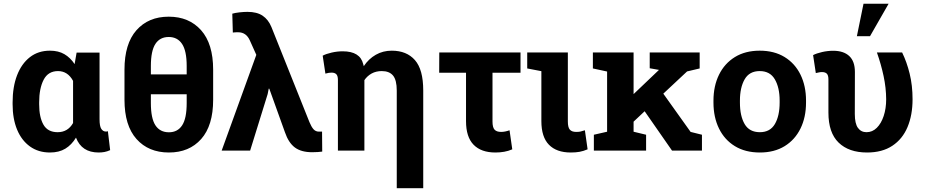

<svg xmlns="http://www.w3.org/2000/svg" viewBox="-20 -811 4979 1034"><path d="M249 10.3Q186.5 10.3 141.4 -22.2Q96.2 -54.7 72 -113Q47.9 -171.4 47.9 -249.5V-259.8Q47.9 -343.3 72 -405.8Q96.2 -468.3 141.1 -503.2Q186 -538.1 249 -538.1Q294.4 -538.1 326.7 -519.3Q358.9 -500.5 381.8 -465.8L392.6 -527.8H516.1V-168.5Q516.1 -131.8 525.4 -117.2Q534.7 -102.5 550.8 -102.5Q557.1 -102.5 561 -104.5L573.2 -2.4Q557.1 4.9 542.2 7.6Q527.3 10.3 511.2 10.3Q419.9 10.3 389.2 -69.8Q365.7 -30.8 331.8 -10.3Q297.9 10.3 249 10.3ZM290.5 -99.1Q345.2 -99.1 373.5 -148.4V-375.5Q344.7 -428.2 292.5 -428.2Q239.3 -428.2 215.1 -381.6Q190.9 -335 190.9 -259.8V-249.5Q190.9 -179.7 214.1 -139.4Q237.3 -99.1 290.5 -99.1Z M889.6 10.3Q779.8 10.3 715.1 -62.3Q650.4 -134.8 650.4 -273.9V-436Q650.4 -575.2 714.8 -648.2Q779.3 -721.2 888.7 -721.2Q998 -721.2 1063 -648.2Q1127.9 -575.2 1127.9 -436V-273.9Q1127.9 -134.8 1063.5 -62.3Q999 10.3 889.6 10.3ZM792.5 -410.2H985.4V-455.6Q985.4 -537.1 960.4 -574.5Q935.5 -611.8 888.7 -611.8Q841.3 -611.8 816.9 -574.5Q792.5 -537.1 792.5 -455.6ZM889.6 -98.6Q936.5 -98.6 960.9 -136Q985.4 -173.3 985.4 -255.9V-303.2H792.5V-255.9Q792.5 -173.3 817.1 -136Q841.8 -98.6 889.6 -98.6Z M1661.6 8.8Q1602.1 8.8 1567.9 -16.8Q1533.7 -42.5 1514.6 -98.6L1430.2 -333.5H1427.2L1421.4 -304.2L1327.1 0H1173.8L1360.4 -515.6L1325.7 -592.8Q1306.2 -637.2 1262.7 -637.2Q1253.9 -637.2 1247.6 -637Q1241.2 -636.7 1233.9 -635.7L1231 -737.3Q1245.6 -741.7 1269.3 -744.4Q1293 -747.1 1313 -747.1Q1363.8 -747.1 1394.5 -726.3Q1425.3 -705.6 1441.9 -665L1646.5 -153.3Q1656.7 -128.4 1668.2 -115.2Q1679.7 -102.1 1697.8 -102.1Q1703.1 -102.1 1706.8 -102.1Q1710.4 -102.1 1714.4 -102.5L1715.3 5.4Q1704.6 6.8 1691.4 7.8Q1678.2 8.8 1661.6 8.8Z M2116.7 202.6V-323.2Q2116.7 -379.9 2096.7 -404.1Q2076.7 -428.2 2036.1 -428.2Q2005.4 -428.2 1981.7 -415.3Q1958 -402.3 1942.4 -379.4V0H1799.8V-380.4Q1799.8 -402.3 1791.3 -411.1Q1782.7 -419.9 1765.6 -419.9Q1756.3 -419.9 1750.5 -418.7Q1744.6 -417.5 1732.4 -414.6L1717.8 -511.2Q1736.3 -521 1766.1 -527.8Q1795.9 -534.7 1825.7 -534.7Q1919.4 -534.7 1936 -465.8Q1937 -463.4 1937.7 -460.2Q1938.5 -457 1939 -454.6Q1965.3 -494.1 2003.9 -516.1Q2042.5 -538.1 2089.8 -538.1Q2169.9 -538.1 2214.6 -487.3Q2259.3 -436.5 2259.3 -323.7V202.6Z M2647.9 10.3Q2571.3 10.3 2530.5 -31.5Q2489.7 -73.2 2489.7 -158.7V-419.4H2345.2L2345.7 -528.3H2783.2V-419.4H2632.3V-156.7Q2632.3 -125 2643.3 -112.8Q2654.3 -100.6 2678.7 -100.6Q2699.2 -100.6 2724.1 -109.4L2738.8 -6.8Q2717.8 2.4 2695.3 6.3Q2672.9 10.3 2647.9 10.3Z M3053.7 10.3Q2977.1 10.3 2936.3 -31.5Q2895.5 -73.2 2895.5 -158.7V-427.7L2819.3 -442.4V-528.3H3038.1V-156.7Q3038.1 -125 3048.8 -112.8Q3059.6 -100.6 3082.5 -100.6Q3096.7 -100.6 3105 -102.3Q3113.3 -104 3129.9 -109.4L3144.5 -6.8Q3121.6 2.9 3101.1 6.6Q3080.6 10.3 3053.7 10.3Z M3178.2 0V-85.4L3249.5 -101.6V-425.8L3172.9 -442.4V-528.3H3392.1V-304.2L3527.3 -433.1L3528.8 -434.6L3479 -443.4V-528.3H3748V-442.4L3680.2 -426.3L3552.2 -306.6L3699.2 -100.6L3760.3 -85.4V0H3599.1L3451.7 -211.9L3392.1 -155.8V-101.6L3459.5 -85.4V0Z M4072.3 10.3Q3993.7 10.3 3937.7 -23.9Q3881.8 -58.1 3852.1 -118.9Q3822.3 -179.7 3822.3 -258.8V-269Q3822.3 -347.7 3852.1 -408.4Q3881.8 -469.2 3937.7 -503.7Q3993.7 -538.1 4071.3 -538.1Q4149.4 -538.1 4205.3 -503.9Q4261.2 -469.7 4291 -408.9Q4320.8 -348.1 4320.8 -269V-258.8Q4320.8 -179.7 4291 -118.9Q4261.2 -58.1 4205.6 -23.9Q4149.9 10.3 4072.3 10.3ZM4072.3 -99.1Q4127.4 -99.1 4153.1 -143.1Q4178.7 -187 4178.7 -258.8V-269Q4178.7 -339.4 4152.8 -383.8Q4127 -428.2 4071.3 -428.2Q4015.6 -428.2 3990.2 -383.8Q3964.8 -339.4 3964.8 -269V-258.8Q3964.8 -186.5 3990.2 -142.8Q4015.6 -99.1 4072.3 -99.1Z M4649.4 10.3Q4551.3 10.3 4496.3 -43Q4441.4 -96.2 4441.4 -204.6V-383.3Q4441.4 -405.3 4432.9 -414.1Q4424.3 -422.9 4406.2 -422.9Q4398.4 -422.9 4389.4 -420.9Q4380.4 -418.9 4373.5 -417.5L4358.9 -514.2Q4377.4 -523.9 4407.5 -530.8Q4437.5 -537.6 4467.3 -537.6Q4522.9 -537.6 4553.5 -509.3Q4584 -481 4584 -423.3L4583.5 -197.3Q4583.5 -145.5 4600.3 -122.3Q4617.2 -99.1 4646.5 -99.1Q4678.2 -99.1 4701.9 -122.6Q4725.6 -146 4739 -186.3Q4752.4 -226.6 4752.4 -276.4Q4752 -338.4 4738.5 -401.4Q4725.1 -464.4 4702.6 -528.3H4838.4Q4863.3 -477.5 4878.9 -414.3Q4894.5 -351.1 4894.5 -276.4Q4894.5 -191.4 4867.4 -126.7Q4840.3 -62 4785.6 -25.9Q4731 10.3 4649.4 10.3ZM4594.7 -616.2 4630.4 -791H4765.6L4665.5 -616.2Z"/></svg>

Font: Roboto Slab
Style: Bold
Weight: 700
Designer: Google
Version: Version 2.000; ttfautohint (v1.8.1.43-b0c9)